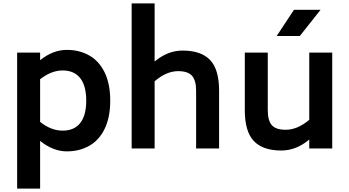

<svg xmlns="http://www.w3.org/2000/svg" viewBox="-20 -866 2038 1120"><path d="M623 -279Q623 -182 591 -115.5Q559 -49 501.5 -16Q444 17 370 17Q290 17 214 -44V234H80V-559H214V-515Q289 -575 370 -575Q444 -575 501.5 -542Q559 -509 591 -442.5Q623 -376 623 -279ZM483 -279Q483 -365 448 -410Q413 -455 345 -455Q280 -455 214 -404V-155Q278 -104 345 -104Q413 -104 448 -148.5Q483 -193 483 -279Z M1258 -337V0H1124V-337Q1124 -396 1100.5 -423.5Q1077 -451 1019 -451Q951 -451 882 -392V0H748V-846H882V-507Q958 -571 1045 -571Q1153 -571 1205.5 -516Q1258 -461 1258 -337Z M1408 0ZM1918 -559V0H1784V-52Q1708 12 1621 12Q1513 12 1460.5 -43.5Q1408 -99 1408 -223V-559H1542V-223Q1542 -163 1565.5 -136Q1589 -109 1647 -109Q1715 -109 1784 -167V-559ZM1695 -809H1850L1729 -656H1594Z"/></svg>

Font: Biryani
Style: Bold
Weight: 700
Designer: Dan Reynolds and Mathieu Reguer
Foundry: Dan Reynolds and Mathieu Reguer
Version: Version 1.004; ttfautohint (v1.1) -l 5 -r 5 -G 72 -x 0 -D la